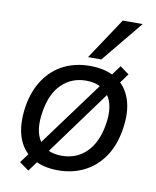

<svg xmlns="http://www.w3.org/2000/svg" viewBox="-87 -821 751 923"><g transform="rotate(10 288.0 -359.5)"><path d="M255 9Q179 9 127.5 -23Q76 -55 55.5 -116.5Q35 -178 48 -265Q61 -345 99 -400.5Q137 -456 193.5 -484Q250 -512 320 -512Q398 -512 449 -480Q500 -448 521 -386.5Q542 -325 528 -239Q515 -158 477 -103Q439 -48 382 -19.5Q325 9 255 9ZM261 -63Q332 -63 380.5 -110.5Q429 -158 444 -249Q459 -342 423 -390.5Q387 -439 314 -439Q244 -439 195.5 -392Q147 -345 133 -254Q118 -162 151.5 -112.5Q185 -63 261 -63ZM115 35 69 2 465 -536 509 -504ZM303 -552 437 -754H534L368 -552Z"/></g></svg>

Font: Mulish ExtraLight Medium
Style: Italic
Weight: 500
Italic angle: -9°
Version: Version 3.603